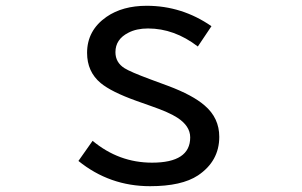

<svg xmlns="http://www.w3.org/2000/svg" viewBox="-20 -600 1040 661"><path d="M250 -45.9 298.8 -115.2Q389.2 -40 503.4 -40Q634.8 -40 634.8 -127Q634.8 -166.5 589.8 -195.3Q562 -213.4 500 -234.9L449.2 -252.9Q363.3 -283.7 326.7 -314Q279.8 -353 279.8 -418Q279.8 -495.6 346.7 -542Q401.9 -580.1 484.9 -580.1Q606.4 -580.1 708 -509.8L661.1 -439.9Q580.1 -502 489.7 -502Q449.7 -502 421.9 -487.3Q377.4 -464.8 377.4 -420.4Q377.4 -384.8 408.7 -365.2Q428.7 -352.5 497.1 -327.1L559.1 -304.2Q643.6 -272.5 684.6 -236.8Q734.9 -193.8 734.9 -128.9Q734.9 -45.4 661.6 3.9Q605.5 41 496.6 41Q357.4 41 250 -45.9Z"/></svg>

Font: BIZ UDPGothic
Style: Regular
Weight: 400
Designer: TypeBank Co., Ltd.
Foundry: Morisawa Inc.
Version: Version 1.051